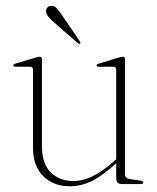

<svg xmlns="http://www.w3.org/2000/svg" viewBox="-20 -647 552 675"><path d="M96 -129.5V-402Q96 -412.5 85 -412.5H34.5Q26.5 -412.5 26.5 -417Q26.5 -421 34.5 -423.5L103.5 -444Q114 -447.5 119 -447.5Q127.5 -447.5 127.5 -438.5V-134Q127.5 -71 158.5 -40.8Q189.5 -10.5 238.5 -10.5Q269 -10.5 302.8 -26Q336.5 -41.5 376.5 -76.5L388.5 -87V-402Q388.5 -412.5 378 -412.5H327.5Q319.5 -412.5 319.5 -417Q319.5 -421 327.5 -423.5L395.5 -444Q406.5 -447.5 411.5 -447.5Q419.5 -447.5 419.5 -438.5V-34.5Q419.5 -19.5 438.5 -17L473 -12Q483 -10.5 483 -5Q483 0 474.5 0H410Q398 0 393.2 -5.2Q388.5 -10.5 388.5 -25.5V-72.5L383.5 -68.5Q334 -24.5 298 -8.2Q262 8 225.5 8Q168.5 8 132.2 -27.5Q96 -63 96 -129.5ZM199.5 -591.5 260.5 -502Q264.5 -496.5 261.5 -494Q258.5 -491.5 254 -495L169 -569Q158 -579 150.5 -587.8Q143 -596.5 142 -606Q141.5 -614 146.2 -620Q151 -626 159.5 -626.5Q171 -627.5 179.5 -617.8Q188 -608 199.5 -591.5Z"/></svg>

Font: Fraunces 72pt S000 Thin
Style: Regular
Weight: 100
Version: Version 1.000; ttfautohint (v1.8.3)